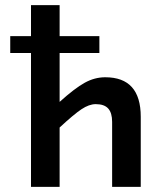

<svg xmlns="http://www.w3.org/2000/svg" viewBox="-20 -730 654 750"><path d="M368.2 -522.9H212.9V-332Q272 -385.3 310.8 -406.7Q349.6 -428.2 391.1 -428.2Q529.8 -428.2 529.8 -273.9V0H418V-253.9Q418 -289.1 402.6 -306.2Q387.2 -323.2 354 -323.2Q328.1 -323.2 298.1 -303.2Q268.1 -283.2 212.9 -231.9V0H101.1V-522.9H20V-588.9H101.1V-710H212.9V-588.9H368.2Z"/></svg>

Font: IntelOne Mono Medium
Style: Regular
Weight: 500
Designer: Fred Shallcrass
Foundry: Frere-Jones Type LLC
Version: Version 1.200;hotconv 1.1.0;makeotfexe 2.6.0;FJTRelease1.2